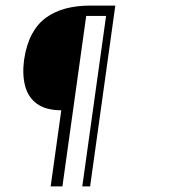

<svg xmlns="http://www.w3.org/2000/svg" viewBox="-20 -605 640 686"><path d="M161 61 199 -211Q145 -211 113 -233.5Q81 -256 70 -297Q59 -338 66 -391Q74 -445 94 -482.5Q114 -520 144.5 -542Q175 -564 214.5 -574.5Q254 -585 302 -585H392L302 61H274L359 -548H288L203 61Z"/></svg>

Font: Alumni Sans Thin Light
Style: Italic
Weight: 300
Italic angle: -8°
Version: Version 1.016